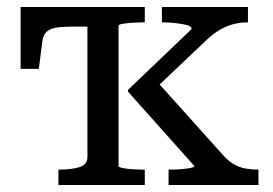

<svg xmlns="http://www.w3.org/2000/svg" viewBox="-20 -529 781 549"><path d="M230 -80V-509H394V-465H391Q377 -465 360 -464Q343 -463 331 -461Q319 -459 319 -455V-54Q319 -51 331 -48.5Q343 -46 360 -45Q377 -44 391 -44H394V0H147V-44H149Q184 -44 207 -51Q230 -58 230 -80ZM719 0H462V-44H464Q477 -44 494 -45Q511 -46 523.5 -48.5Q536 -51 536 -54L346 -267V-272L528 -446Q528 -454 514 -457.5Q500 -461 481.5 -463Q463 -465 448 -465H443V-509H689V-465H687Q667 -465 647.5 -460Q628 -455 609 -444Q590 -433 572 -416L415 -267L418 -308L621 -82Q636 -66 651 -58Q666 -50 683 -47Q700 -44 717 -44H719ZM271 -453H190Q160 -453 141 -450Q122 -447 112.5 -437.5Q103 -428 101 -410L91 -332H39V-509H271Z"/></svg>

Font: Roboto Serif 28pt
Style: Regular
Weight: 400
Designer: Greg Gazdowicz
Foundry: Commercial Type
Version: Version 1.008